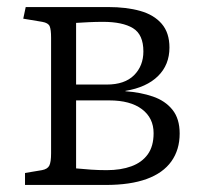

<svg xmlns="http://www.w3.org/2000/svg" viewBox="-20 -525 576 545"><path d="M51 0V-34L99 -42Q115 -45 120 -55Q125 -65 125 -90V-418Q125 -441 121 -450.5Q117 -460 100 -463L46 -472L53 -505H287Q339 -505 378 -494Q417 -483 439 -457.5Q461 -432 461 -390Q461 -341 428.5 -309Q396 -277 336 -267V-266Q379 -263 414 -251Q449 -239 469.5 -213.5Q490 -188 490 -146Q490 -100 466.5 -67Q443 -34 396.5 -17Q350 0 280 0ZM283 -42Q323 -42 353 -53Q383 -64 399.5 -87Q416 -110 416 -147Q416 -190 383 -215Q350 -240 290 -240H196V-47Q217 -45 238 -43.5Q259 -42 283 -42ZM196 -285H283Q334 -285 360.5 -311.5Q387 -338 387 -379Q387 -427 357.5 -445Q328 -463 272 -463Q252 -463 231.5 -462Q211 -461 196 -460Z"/></svg>

Font: Literata 18pt Light
Style: Regular
Weight: 300
Designer: Latin by Veronika Burian and Jose Scaglione. Greek by Irene Vlachou. Cyrillic by Vera Evstafieva.
Foundry: TypeTogether
Version: Version 3.103;gftools[0.9.29]